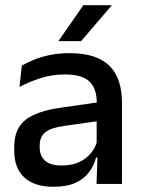

<svg xmlns="http://www.w3.org/2000/svg" viewBox="-20 -704 541 735"><path d="M447 0H349.5L353.5 -116L350 -131V-285L350.5 -309.5Q350.5 -366 321.8 -392.5Q293 -419 229.5 -419Q178 -419 134 -404.5Q90 -390 54.5 -371L63.5 -453Q83.5 -464.5 110.5 -475.5Q137.5 -486.5 171.5 -493.5Q205.5 -500.5 246 -500.5Q301.5 -500.5 340 -487.2Q378.5 -474 402 -449Q425.5 -424 436.2 -389Q447 -354 447 -311ZM184 11Q111.5 11 73 -24.8Q34.5 -60.5 34.5 -126.5V-141.5Q34.5 -211.5 77.8 -245.2Q121 -279 214 -292L361 -313L366.5 -242L225.5 -222Q175 -215 153.5 -197.8Q132 -180.5 132 -147V-140Q132 -106.5 152.8 -88.5Q173.5 -70.5 216 -70.5Q255 -70.5 283 -83.5Q311 -96.5 328.5 -118.2Q346 -140 352.5 -166.5L366 -101H348Q340 -71 321.5 -45.5Q303 -20 269.8 -4.5Q236.5 11 184 11ZM204.5 -548 299 -684H407V-682.5L290.5 -546.5H204.5Z"/></svg>

Font: Anek Kannada Medium
Style: Regular
Weight: 500
Designer: Vaishnavi Murthy, Maithili Shingre (Kannada) & Yesha Goshar (Latin)
Foundry: Ek Type
Version: Version 1.003